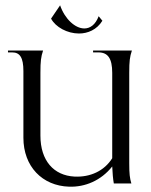

<svg xmlns="http://www.w3.org/2000/svg" viewBox="-20 -690 566 722"><path d="M240 12C300 14 360 -11 402 -64C403 -39 405 -17 408 0H474C468 -20 466 -36 466 -76V-416C466 -460 468 -476 476 -500H330V-493H350C386 -493 402 -470 402 -416V-95C372 -47 319 -23 260 -26C182 -30 132 -86 132 -180V-416C132 -460 134 -476 142 -500H10V-493H26C55 -493 68 -473 68 -423V-172C68 -64 139 9 240 12ZM206 -670 172 -620C189 -588 233 -564 277 -564C310 -564 344 -578 365 -612L351 -629C339 -597 319 -583 297 -583C263 -583 224 -618 206 -670Z"/></svg>

Font: Sinistre
Style: Regular
Weight: 400
Designer: Jules Durand
Foundry: Collletttivo
Version: Version 69.420;Glyphs 3.2 (3217)